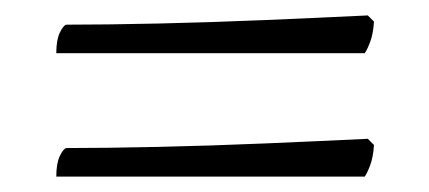

<svg xmlns="http://www.w3.org/2000/svg" viewBox="-20 -405 556 249"><path d="M53 -336Q53 -353 57.5 -362.5Q62 -372 66 -373Q118 -373 185.5 -374.5Q253 -376 324 -379Q395 -382 457 -385L465 -377Q464 -361 460 -350.5Q456 -340 453 -336ZM53 -176Q53 -193 57.5 -202.5Q62 -212 66 -213Q118 -213 185.5 -214.5Q253 -216 324 -219Q395 -222 457 -225L465 -217Q464 -201 460 -190.5Q456 -180 453 -176Z"/></svg>

Font: Texturina Thin
Style: Regular
Weight: 100
Designer: Guillermo Torres Carreño
Foundry: Omnibus-Type
Version: Version 1.002; ttfautohint (v1.8.3)